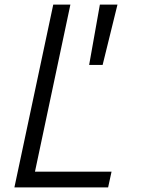

<svg xmlns="http://www.w3.org/2000/svg" viewBox="-20 -820 640 840"><path d="M43 0 213 -800H288L133 -69H468L453 0ZM370 -536 417 -800H494L429 -536Z"/></svg>

Font: Victor Mono
Style: Italic
Weight: 400
Italic angle: -12°
Monospace: yes
Designer: Rune Bjørnerås
Version: Version 1.561;gftools[0.9.30]